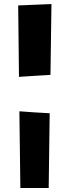

<svg xmlns="http://www.w3.org/2000/svg" viewBox="-20 -859 345 953"><path d="M226.6 -296.9 221.7 74.2H81.1L76.2 -306.6Q110.4 -303.7 150.4 -301.3Q190.4 -298.8 226.6 -296.9ZM235.4 -838.9 230.5 -487.3Q190.4 -485.4 148.4 -482.4Q106.4 -479.5 74.2 -477.5L70.3 -832Z"/></svg>

Font: Fontdiner Swanky
Style: Regular
Weight: 400
Designer: Font Diner, Inc
Foundry: Font Diner, Inc
Version: Version 1.000